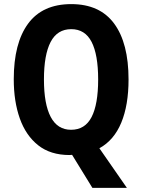

<svg xmlns="http://www.w3.org/2000/svg" viewBox="-20 -745 693 935"><path d="M606 -358Q606 -233 570.5 -147.5Q535 -62 464 -23L598 170H430L331 9Q323 10 319 10Q226 10 166 -37.5Q106 -85 76.5 -168Q47 -251 47 -359Q47 -535 117 -630Q187 -725 327 -725Q466 -725 536 -630Q606 -535 606 -358ZM194 -358Q194 -238 227 -175.5Q260 -113 326 -113Q394 -113 426 -175Q458 -237 458 -358Q458 -479 426 -541Q394 -603 327 -603Q259 -603 226.5 -540.5Q194 -478 194 -358Z"/></svg>

Font: Noto Sans Myanmar UI Condensed
Style: Bold
Weight: 700
Width: 3
Designer: Monotype Design Team
Foundry: Monotype Imaging Inc.
Version: Version 2.103; ttfautohint (v1.8.4.7-5d5b)